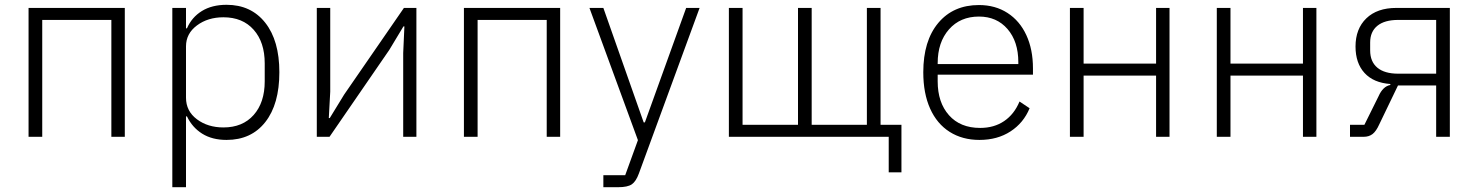

<svg xmlns="http://www.w3.org/2000/svg" viewBox="-20 -570 6159 800"><path d="M99 0V-537H500V0H444V-487H156V0Z M698 210V-537H755V-452H759Q779 -498 821 -524Q863 -550 924 -550Q1026 -550 1085 -475.5Q1144 -401 1144 -269Q1144 -136 1085.5 -61.5Q1027 13 924 13Q864 13 822.5 -13Q781 -39 759 -85H755V210ZM1083 -231V-306Q1083 -394 1037 -446Q991 -498 911 -498Q846 -498 800.5 -464Q755 -430 755 -377V-163Q755 -107 800.5 -73Q846 -39 911 -39Q991 -39 1037 -91Q1083 -143 1083 -231Z M1300 0V-537H1356V-188L1350 -78H1354L1414 -176L1663 -537H1715V0H1660V-349L1665 -460H1661L1602 -362L1353 0Z M1913 0V-537H2314V0H2258V-487H1970V0Z M2494 210V160H2585L2638 14L2436 -537H2494L2662 -60H2667L2839 -537H2895L2642 153Q2630 186 2612.5 198Q2595 210 2556 210Z M3683 148V0H3017V-537H3074V-50H3305V-537H3362V-50H3592V-537H3649V-50H3736V148Z M3827 -269Q3827 -400 3889.5 -474.5Q3952 -549 4059 -549Q4127 -549 4178 -516Q4229 -483 4256.5 -423.5Q4284 -364 4284 -285V-259H3887V-231Q3887 -143 3934 -90Q3981 -37 4064 -37Q4122 -37 4164 -65.5Q4206 -94 4228 -147L4270 -119Q4245 -58 4190.5 -22.5Q4136 13 4061 13Q3990 13 3937 -20.5Q3884 -54 3855.5 -117.5Q3827 -181 3827 -269ZM3887 -303H4223V-311Q4223 -397 4178 -449Q4133 -501 4059 -501Q3981 -501 3934 -447.5Q3887 -394 3887 -307Z M4438 0V-537H4495V-305H4797V-537H4853V0H4797V-255H4495V0Z M5050 0V-537H5107V-305H5409V-537H5465V0H5409V-255H5107V0Z M5605 -50H5665L5724 -169Q5742 -210 5773 -216V-220Q5703 -225 5665.5 -266Q5628 -307 5628 -376Q5628 -450 5673 -493.5Q5718 -537 5798 -537H6021V0H5964V-214H5805L5727 -52Q5714 -23 5699 -11.5Q5684 0 5662 0H5605ZM5964 -263V-487H5806Q5749 -487 5719 -462.5Q5689 -438 5689 -393V-360Q5689 -313 5719 -288Q5749 -263 5806 -263Z"/></svg>

Font: IBM Plex Sans JP Light
Style: Regular
Weight: 300
Designer: Mike Abbink; Paul van der Laan; Pieter van Rosmalen; Wujin Sim; Yejin Wi; Jinhee Kim; Boomi Park; Yona Kim; Kichan Ma
Foundry: Sandoll Inc.
Version: Version 1.002